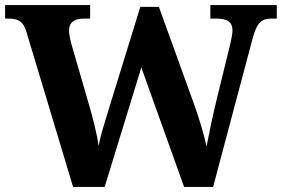

<svg xmlns="http://www.w3.org/2000/svg" viewBox="-20 -734 1107 754"><path d="M84 -608 267 0H391L535 -469L703 0H817L972 -583C990 -649 1009 -661 1048 -661H1067V-714H806V-661H829C873 -661 893 -648 893 -614C893 -603 888 -576 884 -560L831 -344C815 -280 801 -207 791 -159C784 -194 765 -262 742 -325L604 -707H531L399 -279C387 -240 376 -204 367 -161C362 -204 343 -278 328 -328L261 -559C256 -577 251 -602 251 -613C251 -646 271 -661 311 -661H334V-714H0V-661H13C52 -661 72 -650 84 -608Z"/></svg>

Font: Noto Serif Test
Style: Bold
Weight: 700
Version: Version 1.000